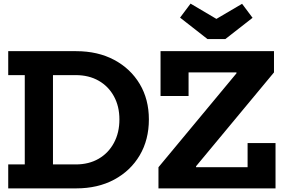

<svg xmlns="http://www.w3.org/2000/svg" viewBox="-20 -1042 1564 1062"><path d="M1226.5 -826H1127.5L976 -944.5L1034 -1022L1177 -937.5L1319 -1021L1377 -943.5ZM336.5 0V-132.5H399Q471.5 -132.5 525.8 -164Q580 -195.5 610.2 -251.8Q640.5 -308 640.5 -381.5Q640.5 -454 610.2 -509.2Q580 -564.5 525.8 -595.5Q471.5 -626.5 399 -626.5H336.5V-759H401Q521 -759 611.5 -710.8Q702 -662.5 752.8 -577.5Q803.5 -492.5 803.5 -381.5Q803.5 -269 752.8 -183Q702 -97 611.5 -48.5Q521 0 401 0ZM25.5 0V-132.5H117V-626.5H25.5V-759H371V-626.5H273V-132.5H371V0ZM856.5 -117 1288 -636.5V-666.5L1495.5 -641.5L1064.5 -122.5V-89ZM1495.5 -759V-641.5H1023V-511H868V-759ZM1349.5 -250.5H1504V0H856.5V-117H1349.5Z"/></svg>

Font: Hepta Slab ExtraLight
Style: Bold
Weight: 700
Version: Version 1.102